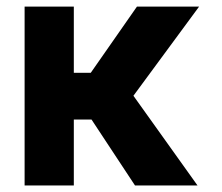

<svg xmlns="http://www.w3.org/2000/svg" viewBox="-20 -566 678 586"><path d="M205.3 -545.9V0H55.1V-545.9ZM587.7 -545.9 333.8 -201.2H179.1L161.1 -343.8H257L398 -545.9ZM392 0 247.5 -219.1 372.1 -294.9 582.8 0Z"/></svg>

Font: Inter Tight
Style: Regular
Weight: 400
Designer: Rasmus Andersson
Foundry: rsms
Version: Version 3.002